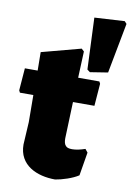

<svg xmlns="http://www.w3.org/2000/svg" viewBox="-89 -812 601 873"><g transform="rotate(10 211.0 -375.0)"><path d="M-3 -364 2 -354H64L65 -229L59 -125C59 -29 144 7 228 7C260 2 307 -13 334 -31L352 -139L340 -154C317 -146 297 -142 280 -142C265 -142 255 -145 250 -152C244 -158 241 -169 241 -185L247 -354H346L354 -457L349 -467H251L256 -589L244 -600L63 -552L64 -467H5ZM286 -511 299 -501 381 -514 425 -746 415 -757 276 -749Z"/></g></svg>

Font: Luna Sans Black
Style: Regular
Weight: 900
Designer: Juan Pablo del Peral
Foundry: Huerta Tipografica
Version: Version 2.001; ttfautohint (v1.5)